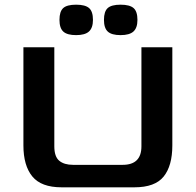

<svg xmlns="http://www.w3.org/2000/svg" viewBox="-20 -790 836 820"><path d="M80 -169V-588H212V-165Q212 -121 233 -103.5Q254 -86 292 -86H504Q584 -86 584 -165V-588H716V-169Q716 -82 679 -36Q642 10 554 10H243Q156 10 118 -36.5Q80 -83 80 -169ZM424 -705Q424 -741 440 -755.5Q456 -770 495 -770Q534 -770 550.5 -755.5Q567 -741 567 -705Q567 -671 550 -655.5Q533 -640 495 -640Q457 -640 440.5 -655Q424 -670 424 -705ZM234 -705Q234 -741 250 -755.5Q266 -770 305 -770Q344 -770 360.5 -755.5Q377 -741 377 -705Q377 -671 360 -655.5Q343 -640 305 -640Q267 -640 250.5 -655Q234 -670 234 -705Z"/></svg>

Font: Gold
Style: Regular
Weight: 400
Designer: jaiki
Version: Version 1.000